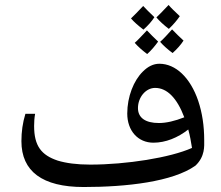

<svg xmlns="http://www.w3.org/2000/svg" viewBox="-20 -891 888 771"><path d="M658 -775C677 -793 691 -810 702 -826C682 -845 666 -860 657 -871C631 -844 615 -827 608 -821C621 -806 637 -791 658 -775ZM556 -772C575 -789 590 -806 600 -822C582 -839 564 -857 555 -867C533 -844 517 -827 506 -817C518 -803 535 -788 556 -772ZM673 -678C691 -694 706 -711 717 -728C701 -743 686 -757 671 -773C652 -752 636 -734 623 -723C636 -708 653 -693 673 -678ZM571 -674C587 -688 602 -706 615 -724C598 -740 583 -755 570 -769C549 -747 533 -729 521 -719C534 -704 551 -689 571 -674ZM316 -140C488 -140 674 -161 765 -226C804 -263 800 -305 800 -328C800 -386 792 -438 776 -486C744 -580 685 -635 620 -635C596 -635 574 -624 554 -604C517 -568 491 -503 491 -435C491 -366 534 -318 596 -318C645 -318 694 -338 736 -371C743 -346 747 -322 751 -297C664 -258 488 -230 342 -230C288 -230 245 -236 212 -246C146 -268 117 -305 117 -385C117 -401 118 -418 121 -434H82C71 -398 66 -362 66 -324C66 -203 150 -140 316 -140ZM618 -397C564 -397 534 -418 534 -457C534 -500 565 -538 603 -538C651 -538 691 -497 720 -420C682 -405 648 -397 618 -397Z"/></svg>

Font: Noto Naskh Arabic UI Medium
Style: Regular
Weight: 500
Designer: Monotype Design Team, David Williams, Mohamad Dakak and Nizar Qandah
Foundry: Monotype Imaging Inc.
Version: Version 2.014